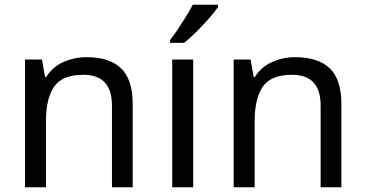

<svg xmlns="http://www.w3.org/2000/svg" viewBox="-20 -786 1534 806"><path d="M343 -546Q439 -546 488 -499.5Q537 -453 537 -349V0H450V-343Q450 -472 330 -472Q241 -472 207 -422Q173 -372 173 -278V0H85V-536H156L169 -463H174Q200 -505 246 -525.5Q292 -546 343 -546Z M791 0H703V-536H791ZM895 -756Q883 -738 858 -709.5Q833 -681 804.5 -652.5Q776 -624 752 -606H694V-618Q709 -637 726.5 -663Q744 -689 761 -716.5Q778 -744 789 -766H895Z M1219 -546Q1315 -546 1364 -499.5Q1413 -453 1413 -349V0H1326V-343Q1326 -472 1206 -472Q1117 -472 1083 -422Q1049 -372 1049 -278V0H961V-536H1032L1045 -463H1050Q1076 -505 1122 -525.5Q1168 -546 1219 -546Z"/></svg>

Font: Noto Sans
Style: Regular
Weight: 400
Designer: Monotype Design Team
Foundry: Monotype Imaging Inc.
Version: Version 2.007